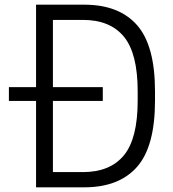

<svg xmlns="http://www.w3.org/2000/svg" viewBox="-20 -800 739 820"><path d="M18 -369V-428H134V-780H340Q488 -780 565 -693Q642 -606 642 -410V-370Q642 -174 565 -87Q488 0 340 0H134V-369ZM206 -715V-428H419V-369H206V-65H334Q450 -65 509 -136.5Q568 -208 568 -370V-410Q568 -572 509 -643.5Q450 -715 334 -715Z"/></svg>

Font: Cooper Hewitt
Style: Book
Weight: 705
Designer: Village Type and Design LLC
Foundry: Cooper Hewitt Smithsonian Design Museum
Version: 1.000; ttfautohint (v1.8.1)